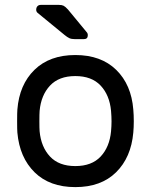

<svg xmlns="http://www.w3.org/2000/svg" viewBox="-20 -755 617 785"><path d="M50 0ZM527 -259Q527 -235 525 -213Q516 -111 454.5 -50.5Q393 10 288 10Q183 10 121.5 -50.5Q60 -111 51 -213Q50 -224 50 -259Q50 -296 51 -307Q59 -409 121 -469.5Q183 -530 288 -530Q393 -530 455 -469.5Q517 -409 525 -307Q527 -285 527 -259ZM288 -444Q221 -444 184.5 -405Q148 -366 142 -302Q141 -290 141 -259Q141 -229 142 -218Q148 -154 184.5 -115Q221 -76 288 -76Q355 -76 391.5 -115Q428 -154 434 -218Q436 -240 436 -259Q436 -278 434 -302Q428 -366 391.5 -405Q355 -444 288 -444ZM339 -611Q339 -595 323 -595H286Q272 -595 263.5 -599Q255 -603 244 -612L133 -703Q128 -708 128 -715Q128 -724 133 -729.5Q138 -735 147 -735H221Q233 -735 240 -731.5Q247 -728 258 -716L334 -624Q339 -619 339 -611Z"/></svg>

Font: Hezaedrus
Style: Regular
Weight: 400
Designer: Hubert & Fischer
Foundry: Hubert & Fischer
Version: Version 1.10;September 3, 2019;FontCreator 11.5.0.2425 64-bi